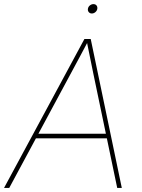

<svg xmlns="http://www.w3.org/2000/svg" viewBox="-33 -918 693 938"><path d="M-13.2 0 379.4 -727.5H410.2L562 0H539.6L421.9 -563.5Q414.1 -602.5 406 -641.6Q397.9 -680.7 390.1 -719.7H398.9Q377.9 -680.7 357.4 -641.6Q336.9 -602.5 315.4 -563.5L12.2 0ZM133.8 -242.2 137.7 -264.6H499L495.1 -242.2ZM415.5 -852.1Q406.2 -852.1 400.6 -858.9Q395 -865.7 396.5 -875Q397.9 -884.8 406 -891.4Q414.1 -897.9 423.3 -897.9Q433.1 -897.9 438.5 -891.4Q443.8 -884.8 442.4 -875Q440.9 -865.7 433.1 -858.9Q425.3 -852.1 415.5 -852.1Z"/></svg>

Font: Inter Thin
Style: Italic
Weight: 250
Italic angle: -9.3988°
Designer: Rasmus Andersson
Foundry: rsms
Version: Version 4.001;git-66647c0bb